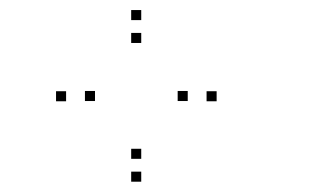

<svg xmlns="http://www.w3.org/2000/svg" viewBox="-20 -807 660 382"><path d="M261 -767V-787H241V-767ZM111.5 -605.5V-625.5H91.5V-605.5ZM261 -445.5V-465.5H241V-445.5ZM411 -605.5V-625.5H391V-605.5ZM261 -491V-511H241V-491ZM169 -606V-626H149V-606ZM261 -721.5V-741.5H241V-721.5ZM353.5 -606V-626H333.5V-606Z"/></svg>

Font: Monaspace Argon Dots Var
Style: Regular
Weight: 400
Designer: Riley Cran and the Lettermatic Team
Version: Version 1.100 (Monaspace Argon Dots)